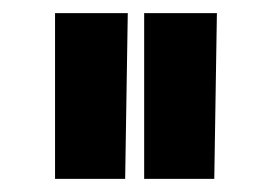

<svg xmlns="http://www.w3.org/2000/svg" viewBox="-20 -753 398 293"><path d="M175 -733Q174 -670 173 -607Q172 -544 171 -480H64V-733ZM311 -733Q310 -670 309 -607Q308 -544 307 -480H200V-733Z"/></svg>

Font: Reem Kufi Fun SemiBold
Style: Regular
Weight: 600
Designer: Khaled Hosny
Version: Version 1.005